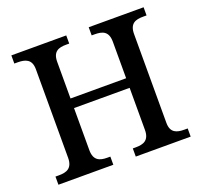

<svg xmlns="http://www.w3.org/2000/svg" viewBox="-124 -855 1047 996"><g transform="rotate(-20 400.0 -357.0)"><path d="M35 0H338V-45H321C280 -45 247 -56 247 -114V-346H554V-114C554 -56 521 -45 478 -45H462V0H765V-45H746C705 -45 671 -55 671 -110V-600C671 -659 704 -669 746 -669H765V-714H462V-669H478C521 -669 554 -659 554 -600V-399H247V-601C247 -659 280 -669 321 -669H338V-714H35V-669H53C95 -669 130 -659 130 -603V-114C130 -56 96 -45 55 -45H35Z"/></g></svg>

Font: Noto Serif Ethiopic Medium
Style: Regular
Weight: 500
Designer: Monotype Design Team
Foundry: Monotype Imaging Inc.
Version: Version 2.102